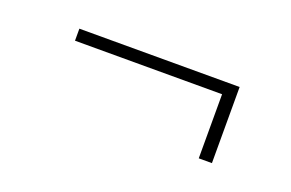

<svg xmlns="http://www.w3.org/2000/svg" viewBox="-36 -422 478 315"><g transform="rotate(20 203.0 -264.5)"><path d="M342.8 -331.1V-198.2H319.8V-310.1H63V-331.1Z"/></g></svg>

Font: Fira Sans Compressed Thin
Style: Regular
Weight: 100
Width: 1
Designer: Carrois Corporate & Edenspiekermann AG
Foundry: Carrois Corporate GbR & Edenspiekermann AG
Version: Version 4.203;PS 004.203;hotconv 1.0.88;makeotf.lib2.5.64775